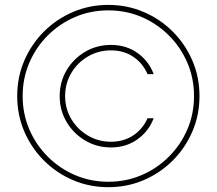

<svg xmlns="http://www.w3.org/2000/svg" viewBox="-20 -759 892 790"><path d="M425.8 11.2Q348.1 11.2 280.3 -17.8Q212.4 -46.9 160.6 -98.6Q108.9 -150.4 79.8 -218.3Q50.8 -286.1 50.8 -363.8Q50.8 -441.4 79.8 -509.3Q108.9 -577.1 160.6 -628.9Q212.4 -680.7 280.3 -709.7Q348.1 -738.8 425.8 -738.8Q503.4 -738.8 571.3 -709.7Q639.2 -680.7 690.9 -628.9Q742.7 -577.1 771.7 -509.3Q800.8 -441.4 800.8 -363.8Q800.8 -286.1 771.7 -218.3Q742.7 -150.4 690.9 -98.6Q639.2 -46.9 571.3 -17.8Q503.4 11.2 425.8 11.2ZM425.8 -11.2Q499 -11.2 562.7 -38.6Q626.5 -65.9 675 -114.5Q723.6 -163.1 751 -226.8Q778.3 -290.5 778.3 -363.8Q778.3 -437 751 -500.7Q723.6 -564.5 675 -613Q626.5 -661.6 562.7 -689Q499 -716.3 425.8 -716.3Q352.5 -716.3 288.8 -689Q225.1 -661.6 176.5 -613Q127.9 -564.5 100.6 -500.7Q73.2 -437 73.2 -363.8Q73.2 -290.5 100.6 -226.8Q127.9 -163.1 176.5 -114.5Q225.1 -65.9 288.8 -38.6Q352.5 -11.2 425.8 -11.2ZM225.6 -363.3Q225.6 -421.9 253.9 -469.7Q282.2 -517.6 330.3 -545.9Q378.4 -574.2 436.5 -574.2Q499 -574.2 545.7 -541Q592.3 -507.8 612.3 -454.1H586.9Q568.4 -498 529.1 -524.9Q489.7 -551.8 436.5 -551.8Q384.8 -551.8 341.8 -526.6Q298.8 -501.5 273.4 -458.7Q248 -416 248 -363.3Q248 -311.5 273.4 -269Q298.8 -226.6 341.8 -201.2Q384.8 -175.8 436.5 -175.8Q489.7 -175.8 529.1 -202.4Q568.4 -229 586.9 -272.5H612.3Q592.3 -219.2 545.7 -185.8Q499 -152.3 436.5 -152.3Q378.4 -152.3 330.3 -180.9Q282.2 -209.5 253.9 -257.3Q225.6 -305.2 225.6 -363.3Z"/></svg>

Font: Inter Display Thin
Style: Regular
Weight: 100
Designer: Rasmus Andersson
Foundry: rsms
Version: Version 4.000;git-a52131595